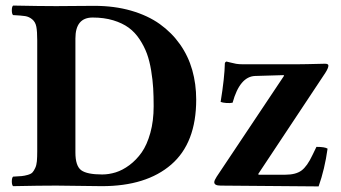

<svg xmlns="http://www.w3.org/2000/svg" viewBox="-20 -667 1225 690"><path d="M251 -528.8V-119.1Q251 -70.8 271.7 -55.4Q292.5 -40 347.2 -40Q371.1 -40 395.8 -47.6Q420.4 -55.2 445.3 -73.7Q470.2 -92.3 489.3 -119.4Q508.3 -146.5 520.3 -189.5Q532.2 -232.4 532.2 -285.2Q532.2 -321.3 530.5 -350.3Q528.8 -379.4 523.2 -413.6Q517.6 -447.8 508.1 -473.9Q498.5 -500 481.9 -525.4Q465.3 -550.8 442.6 -567.4Q419.9 -584 387 -594Q354 -604 313 -604Q251 -604 251 -528.8ZM182.1 0Q124.5 0 26.9 2Q22.5 -2.4 22.5 -15.1Q22.5 -27.8 26.9 -32.2Q47.4 -33.2 57.9 -34.2Q68.4 -35.2 80.1 -38.6Q91.8 -42 96.7 -47.4Q101.6 -52.7 106.4 -63Q111.3 -73.2 112.5 -87.4Q113.8 -101.6 113.8 -123V-522Q113.8 -553.7 110.6 -570.8Q107.4 -587.9 95.9 -597.4Q84.5 -606.9 70.6 -609.1Q56.6 -611.3 26.9 -612.8Q22.5 -617.2 22.5 -629.9Q22.5 -642.6 26.9 -647Q126.5 -645 182.1 -645Q200.7 -645 245.6 -645.5Q290.5 -646 318.8 -646Q391.1 -646 451.2 -628.7Q511.2 -611.3 554.2 -580.6Q597.2 -549.8 627 -507.6Q656.7 -465.3 670.9 -415.3Q685.1 -365.2 685.1 -309.1Q685.1 -153.3 595.5 -75.7Q505.9 2 346.2 2Q326.2 2 264.2 1Q202.1 0 182.1 0ZM793.9 -445.8Q799.8 -444.8 809.1 -442.1Q818.4 -439.5 828.6 -437.7Q838.9 -436 853 -436H1045.9Q1058.6 -436 1083 -436.5Q1107.4 -437 1127 -437.5Q1146.5 -438 1147.9 -438Q1160.2 -438 1160.2 -431.2Q1160.2 -422.4 1148.9 -404.8L908.2 -42L909.2 -39.1H1004.9Q1043 -39.1 1063.5 -54.2Q1084 -69.3 1103 -109.9L1117.2 -139.2Q1147.5 -139.2 1157.2 -132.8Q1147 -59.1 1125 2.9L772.9 0Q750 0 750 -12.2Q750 -18.6 758.8 -32.2L1001 -395L999 -397L897 -394Q841.8 -392.1 815.9 -297.9Q806.6 -295.9 793.2 -296.9Q779.8 -297.9 772.9 -300.8Q787.1 -388.2 788.1 -439.9Q788.1 -441.4 790.3 -443.6Q792.5 -445.8 793.9 -445.8Z"/></svg>

Font: Common Serif
Style: Bold
Weight: 700
Designer: Philipp H. Poll, Khaled Hosny
Foundry: Stefan Peev, Context Ltd.
Version: Version 1.026